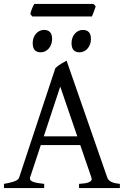

<svg xmlns="http://www.w3.org/2000/svg" viewBox="-20 -949 635 969"><path d="M201 -261 284 -512 370 -261ZM379 0H585V-21C555 -24 528 -31 521 -54L316 -643C280 -623 268 -614 259 -604L77 -54C73 -43 67 -33 0 -21V0H203V-21C157 -26 131 -32 131 -48C131 -50 131 -52 132 -54L186 -217H385L441 -54C442 -51 443 -48 443 -46C443 -31 422 -23 379 -21ZM145 -732C145 -697 161 -685 186 -685C218 -685 243 -715 243 -752C243 -783 229 -798 202 -798C172 -798 145 -771 145 -732ZM341 -732C341 -697 357 -685 382 -685C414 -685 439 -715 439 -752C439 -783 425 -798 398 -798C368 -798 341 -771 341 -732ZM463 -917 452 -929H153C151 -926 149 -922 147 -918L141 -904C137 -894 134 -883 133 -878L143 -866H444C448 -874 462 -912 463 -917Z"/></svg>

Font: Temporarium
Style: Regular
Weight: 400
Version: Version 1.1